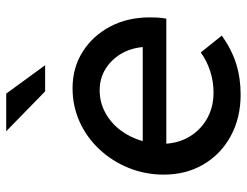

<svg xmlns="http://www.w3.org/2000/svg" viewBox="-106 -658 775 602"><g transform="rotate(-90 281.0 -357.5)"><path d="M285 10Q212 10 155 -21Q98 -52 66 -106.5Q34 -161 34 -231Q34 -289 55 -341Q76 -393 113.5 -433Q151 -473 200 -495Q249 -517 305 -517Q369 -517 419 -485.5Q469 -454 498 -399.5Q527 -345 527 -275Q527 -265 526.5 -252.5Q526 -240 523 -223H131Q134 -180 155.5 -146.5Q177 -113 212 -94Q247 -75 291 -75Q326 -75 358.5 -85.5Q391 -96 417 -115L470 -49Q426 -18 381.5 -4Q337 10 285 10ZM139 -297H434Q430 -337 411.5 -367Q393 -397 364 -414.5Q335 -432 298 -432Q261 -432 228.5 -414.5Q196 -397 173 -366.5Q150 -336 139 -297ZM295 -603 170 -725H288L377 -603Z"/></g></svg>

Font: Red Hat Display SemiBold
Style: Italic
Weight: 600
Italic angle: -12°
Designer: Pentagram, MCKL
Foundry: Pentagram, MCKL
Version: Version 1.023